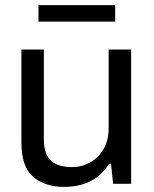

<svg xmlns="http://www.w3.org/2000/svg" viewBox="-20 -720 602 752"><path d="M232 12Q156.5 12 110.1 -27.2Q63.8 -66.4 63.8 -162.7V-526H151.8V-174.6Q151.8 -142 159.9 -121Q168 -100 182.8 -87.8Q197.6 -75.6 218.1 -70.6Q238.6 -65.6 262.9 -65.6Q300.5 -65.6 333 -83.9Q365.5 -102.2 385.6 -136.4Q405.6 -170.7 405.6 -216.8V-526H493.6V0H423L414.8 -78.7H407.8Q387.1 -46.9 360.5 -26.8Q333.9 -6.7 301.5 2.6Q269.1 12 232 12ZM130.7 -635.4V-700H431.1V-635.4Z"/></svg>

Font: Archivo SemiBold
Style: Regular
Weight: 600
Designer: Hector Gatti
Foundry: Omnibus-Type
Version: Version 2.001